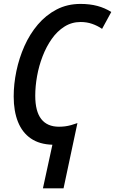

<svg xmlns="http://www.w3.org/2000/svg" viewBox="-20 -745 600 1000"><path d="M203.6 235.8 252.9 8.8Q185.5 6.8 140.9 -23.7Q96.2 -54.2 73.7 -110.1Q51.3 -166 51.3 -242.7Q51.3 -307.1 65.4 -375Q79.6 -442.9 107.4 -505.4Q135.3 -567.9 177.2 -617.2Q219.2 -666.5 274.9 -695.6Q330.6 -724.6 399.4 -724.6Q447.8 -724.6 487.1 -714.1Q526.4 -703.6 559.6 -682.6L511.7 -594.7Q487.3 -611.3 459.7 -620.8Q432.1 -630.4 399.9 -630.4Q353.5 -630.4 315.7 -606.4Q277.8 -582.5 249.5 -542.2Q221.2 -502 201.9 -451.9Q182.6 -401.9 173.1 -348.6Q163.6 -295.4 163.6 -246.6Q163.6 -165 194.8 -125Q226.1 -85 287.1 -85Q302.7 -85 318.4 -86.9Q334 -88.9 350.1 -93.3Q366.2 -97.7 383.3 -104L311 235.8Z"/></svg>

Font: Open Sans SemiCondensed SemiBold
Style: Italic
Weight: 600
Width: 4
Italic angle: -12°
Designer: Monotype Design Team
Foundry: Monotype Imaging Inc.
Version: Version 3.000